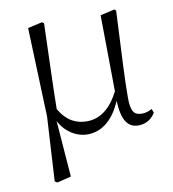

<svg xmlns="http://www.w3.org/2000/svg" viewBox="-82 -594 783 871"><g transform="rotate(-10 310.0 -159.0)"><path d="M285 14C353 14 406 -31 441 -113C445 -24 470 14 520 14C557 14 583 -6 598 -31L591 -49C577 -42 564 -36 545 -36C511 -36 494 -51 494 -117C494 -198 499 -288 510 -517L502 -523L437 -508L441 -157C402 -81 353 -45 293 -45C244 -45 201 -65 167 -123C168 -219 172 -317 178 -517L169 -523L103 -508L118 -98L101 198L112 205L177 189L157 -70C185 -16 236 14 285 14Z"/></g></svg>

Font: Noto Serif HK Light
Style: Regular
Weight: 300
Designer: Ryoko NISHIZUKA 西塚涼子 (kana & ideographs); Frank Grießhammer (Latin, Greek & Cyrillic); Wenlong ZHANG 张文龙 (bopomofo); San
Foundry: Adobe
Version: Version 2.001;hotconv 1.1.0;makeotfexe 2.6.0